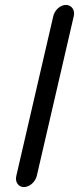

<svg xmlns="http://www.w3.org/2000/svg" viewBox="-20 -714 320 778"><path d="M129 -1 279 -649C285 -674 269 -694 247 -694C225 -694 202 -674 196 -649L46 -1C40 24 55 44 77 44C99 44 123 24 129 -1Z"/></svg>

Font: Electronic
Style: CircIt
Weight: 900
Version: Version 1.011